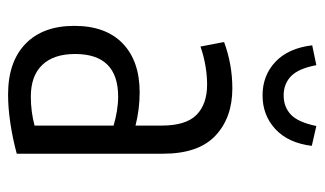

<svg xmlns="http://www.w3.org/2000/svg" viewBox="-180 -598 785 464"><g transform="rotate(90 212.0 -365.5)"><path d="M208 7Q129 7 85.5 -35Q42 -77 42 -153Q42 -229 84.5 -270Q127 -311 203 -311Q223 -311 243 -308.5Q263 -306 283 -301V-364Q283 -423 257 -448.5Q231 -474 184 -474Q162 -474 138.5 -470Q115 -466 92 -458L81 -515Q135 -535 193 -535Q264 -535 307.5 -494Q351 -453 351 -367V-14Q314 -4 277 1.5Q240 7 208 7ZM213 -48Q249 -48 283 -57V-248Q266 -253 248 -256Q230 -259 213 -259Q110 -259 110 -155Q110 -103 136.5 -75.5Q163 -48 213 -48ZM210 -608Q162 -608 129 -639Q96 -670 89 -728L137 -738Q145 -695 163.5 -677Q182 -659 210 -659Q238 -659 256.5 -676.5Q275 -694 284 -738L332 -727Q325 -670 291.5 -639Q258 -608 210 -608Z"/></g></svg>

Font: Ubuntu Sans Condensed
Style: Regular
Weight: 400
Width: 3
Designer: Dalton Maag Ltd
Foundry: Dalton Maag Ltd
Version: Version 1.006; ttfautohint (v1.8.4.7-5d5b)